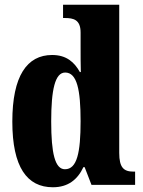

<svg xmlns="http://www.w3.org/2000/svg" viewBox="-20 -780 603 810"><path d="M203 10C267 10 307 -22 332 -75H337L366 0H550V-56H543C502 -56 483 -73 483 -135V-760H246V-704H254C290 -704 320 -697 320 -643V-588C320 -549 320 -506 321 -476H317C294 -517 261 -548 200 -548C94 -548 32 -460 32 -267C32 -75 94 10 203 10ZM254 -66C212 -66 196 -133 196 -268C196 -401 212 -474 255 -474C305 -474 320 -401 320 -269C320 -136 305 -66 254 -66Z"/></svg>

Font: Noto Serif Ethiopic ExtraCondensed Black
Style: Regular
Weight: 900
Width: 2
Designer: Monotype Design Team
Foundry: Monotype Imaging Inc.
Version: Version 2.102